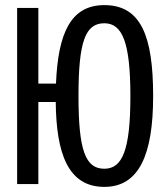

<svg xmlns="http://www.w3.org/2000/svg" viewBox="-20 -720 640 751"><path d="M388 -700C257 -700 207 -591 199 -393H130V-689H47V0H130V-321H198C200 -122 245 11 388 11C524 11 579 -115 579 -344C579 -578 532 -700 388 -700ZM388 -629C458 -629 490 -556 490 -344C490 -131 458 -60 388 -60C314 -60 287 -132 287 -345C287 -558 314 -629 388 -629Z"/></svg>

Font: FiraMono Nerd Font
Style: Regular
Weight: 400
Designer: Carrois Corporate & Edenspiekermann AG
Foundry: Carrois Corporate GbR & Edenspiekermann AG
Version: Version 003.206;Nerd Fonts 3.3.0